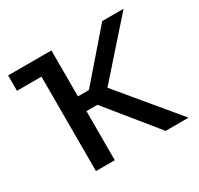

<svg xmlns="http://www.w3.org/2000/svg" viewBox="-149 -880 1096 1060"><g transform="rotate(-30 399.0 -350.0)"><path d="M20 -700H296V-407H366L620 -700H756L461 -367L766 0H620L366 -313H296V0H176V-602H20Z"/></g></svg>

Font: .
Style: 
Weight: 500
Designer: A.Korolkova, Vitaly Kuzmin
Foundry: ParaType Ltd
Version: Version 1.000; Glyphs 3.2, build 3192.0